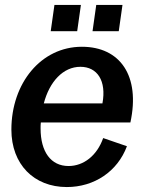

<svg xmlns="http://www.w3.org/2000/svg" viewBox="-20 -742 582 776"><path d="M250 14C361 14 455 -49 493 -151L397 -184C372 -113 318 -71 257 -71C186 -71 144 -128 144 -223C144 -231 144 -238 145 -247H507C548 -436 465 -553 311 -553C146 -553 26 -406 26 -218C26 -78 117 14 250 14ZM354 -616H460L475 -722H369ZM185 -616H292L307 -722H200ZM157 -324C180 -412 235 -472 305 -472C373 -472 411 -416 394 -324Z"/></svg>

Font: Ronzino Medium
Style: Italic
Weight: 500
Italic angle: -7.99998°
Designer: Nunzio Mazzaferro
Foundry: Collletttivo
Version: Version 1.000;Glyphs 3.3 (3337)